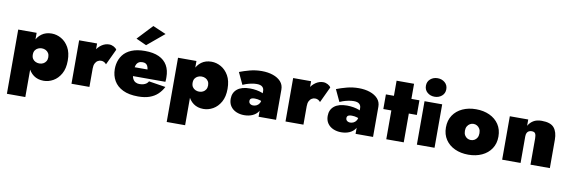

<svg xmlns="http://www.w3.org/2000/svg" viewBox="-62 -1261 5935 2002"><g transform="rotate(10 2905.0 -260.5)"><path d="M245 220V-460H50V220ZM615 -230Q615 -315 583.5 -370Q552 -425 503.5 -452.5Q455 -480 402 -480Q340 -480 296.5 -448.5Q253 -417 231 -361Q209 -305 209 -230Q209 -156 231 -99.5Q253 -43 296.5 -11.5Q340 20 402 20Q455 20 503.5 -7.5Q552 -35 583.5 -90.5Q615 -146 615 -230ZM409 -230Q409 -205 398 -187Q387 -169 368.5 -159.5Q350 -150 327 -150Q307 -150 288 -158.5Q269 -167 257 -184.5Q245 -202 245 -230Q245 -258 257 -275.5Q269 -293 288 -301.5Q307 -310 327 -310Q350 -310 368.5 -300.5Q387 -291 398 -273.5Q409 -256 409 -230Z M885 -460H695V0H885ZM1014 -262 1093 -430Q1084 -447 1060.5 -459.5Q1037 -472 1012 -472Q970 -472 932.5 -446.5Q895 -421 872 -378Q849 -335 849 -280L885 -195Q885 -228 895.5 -249Q906 -270 923 -280Q940 -290 957 -290Q977 -290 991 -282Q1005 -274 1014 -262Z M1219 -190H1656Q1658 -206 1658 -219.5Q1658 -233 1658 -239Q1658 -312 1628.5 -363.5Q1599 -415 1540 -442.5Q1481 -470 1391 -470Q1307 -470 1249.5 -446Q1192 -422 1159.5 -379Q1127 -336 1117 -279Q1115 -267 1114 -255Q1113 -243 1113 -230Q1113 -161 1144.5 -106.5Q1176 -52 1240 -21Q1304 10 1401 10Q1471 10 1521.5 -8Q1572 -26 1607 -59Q1642 -92 1665 -137L1487 -165Q1479 -150 1465.5 -140Q1452 -130 1433.5 -125Q1415 -120 1391 -120Q1371 -120 1352 -129.5Q1333 -139 1321 -163Q1309 -187 1309 -230L1311 -250Q1311 -283 1319.5 -305.5Q1328 -328 1344.5 -339Q1361 -350 1386 -350Q1406 -350 1419 -343Q1432 -336 1439.5 -321.5Q1447 -307 1450 -284H1219ZM1571 -681 1431 -741 1281 -581 1391 -531Z M1937 220V-460H1742V220ZM2307 -230Q2307 -315 2275.5 -370Q2244 -425 2195.5 -452.5Q2147 -480 2094 -480Q2032 -480 1988.5 -448.5Q1945 -417 1923 -361Q1901 -305 1901 -230Q1901 -156 1923 -99.5Q1945 -43 1988.5 -11.5Q2032 20 2094 20Q2147 20 2195.5 -7.5Q2244 -35 2275.5 -90.5Q2307 -146 2307 -230ZM2101 -230Q2101 -205 2090 -187Q2079 -169 2060.5 -159.5Q2042 -150 2019 -150Q1999 -150 1980 -158.5Q1961 -167 1949 -184.5Q1937 -202 1937 -230Q1937 -258 1949 -275.5Q1961 -293 1980 -301.5Q1999 -310 2019 -310Q2042 -310 2060.5 -300.5Q2079 -291 2090 -273.5Q2101 -256 2101 -230Z M2553 -145Q2553 -157 2558 -164.5Q2563 -172 2574.5 -176Q2586 -180 2605 -180Q2635 -180 2663.5 -171Q2692 -162 2709 -147V-226Q2694 -242 2667.5 -252.5Q2641 -263 2607.5 -269Q2574 -275 2538 -275Q2450 -275 2403.5 -237.5Q2357 -200 2357 -134Q2357 -87 2380 -54.5Q2403 -22 2441 -6Q2479 10 2524 10Q2572 10 2610 -6.5Q2648 -23 2670 -54.5Q2692 -86 2692 -130L2676 -190Q2676 -160 2664.5 -141.5Q2653 -123 2635.5 -114.5Q2618 -106 2599 -106Q2587 -106 2576.5 -110.5Q2566 -115 2559.5 -123.5Q2553 -132 2553 -145ZM2452 -298Q2461 -303 2485 -311.5Q2509 -320 2540 -326.5Q2571 -333 2599 -333Q2620 -333 2635 -328.5Q2650 -324 2659 -315.5Q2668 -307 2672 -296Q2676 -285 2676 -272V0H2861V-320Q2861 -370 2830 -404.5Q2799 -439 2746 -457Q2693 -475 2628 -475Q2562 -475 2501.5 -459Q2441 -443 2393 -424Z M3151 -460H2961V0H3151ZM3280 -262 3359 -430Q3350 -447 3326.5 -459.5Q3303 -472 3278 -472Q3236 -472 3198.5 -446.5Q3161 -421 3138 -378Q3115 -335 3115 -280L3151 -195Q3151 -228 3161.5 -249Q3172 -270 3189 -280Q3206 -290 3223 -290Q3243 -290 3257 -282Q3271 -274 3280 -262Z M3580 -145Q3580 -157 3585 -164.5Q3590 -172 3601.5 -176Q3613 -180 3632 -180Q3662 -180 3690.5 -171Q3719 -162 3736 -147V-226Q3721 -242 3694.5 -252.5Q3668 -263 3634.5 -269Q3601 -275 3565 -275Q3477 -275 3430.5 -237.5Q3384 -200 3384 -134Q3384 -87 3407 -54.5Q3430 -22 3468 -6Q3506 10 3551 10Q3599 10 3637 -6.5Q3675 -23 3697 -54.5Q3719 -86 3719 -130L3703 -190Q3703 -160 3691.5 -141.5Q3680 -123 3662.5 -114.5Q3645 -106 3626 -106Q3614 -106 3603.5 -110.5Q3593 -115 3586.5 -123.5Q3580 -132 3580 -145ZM3479 -298Q3488 -303 3512 -311.5Q3536 -320 3567 -326.5Q3598 -333 3626 -333Q3647 -333 3662 -328.5Q3677 -324 3686 -315.5Q3695 -307 3699 -296Q3703 -285 3703 -272V0H3888V-320Q3888 -370 3857 -404.5Q3826 -439 3773 -457Q3720 -475 3655 -475Q3589 -475 3528.5 -459Q3468 -443 3420 -424Z M3943 -460V-305H4298V-460ZM4028 -620V0H4213V-620Z M4338 -622Q4338 -578 4369.5 -551Q4401 -524 4446 -524Q4491 -524 4522.5 -551Q4554 -578 4554 -622Q4554 -666 4522.5 -693Q4491 -720 4446 -720Q4401 -720 4369.5 -693Q4338 -666 4338 -622ZM4352 -460V0H4539V-460Z M4619 -230Q4619 -156 4655 -102Q4691 -48 4754 -19Q4817 10 4897 10Q4977 10 5040 -19Q5103 -48 5139 -102Q5175 -156 5175 -230Q5175 -305 5139 -359Q5103 -413 5040 -442Q4977 -471 4897 -471Q4817 -471 4754 -442Q4691 -413 4655 -359Q4619 -305 4619 -230ZM4820 -230Q4820 -258 4831 -277Q4842 -296 4859.5 -306Q4877 -316 4897 -316Q4917 -316 4934.5 -306Q4952 -296 4963 -277Q4974 -258 4974 -230Q4974 -202 4963 -183Q4952 -164 4934.5 -154.5Q4917 -145 4897 -145Q4877 -145 4859.5 -154.5Q4842 -164 4831 -183Q4820 -202 4820 -230Z M5555 -280V0H5760V-300Q5760 -382 5723 -426.5Q5686 -471 5592 -471Q5538 -471 5503.5 -449.5Q5469 -428 5450 -393V-460H5255V0H5450V-280Q5450 -303 5457 -317.5Q5464 -332 5477 -339Q5490 -346 5507 -346Q5537 -346 5546 -328.5Q5555 -311 5555 -280Z"/></g></svg>

Font: Jost Black
Style: Regular
Weight: 900
Version: Version 3.710